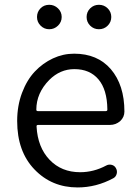

<svg xmlns="http://www.w3.org/2000/svg" viewBox="-20 -781 589 813"><path d="M308.6 12.7Q199.2 12.7 126 -63.5Q52.7 -139.6 52.7 -268.6Q52.7 -333 73.2 -387.7Q93.8 -442.4 127.4 -478Q161.1 -513.7 204.1 -533.7Q247.1 -553.7 293.9 -553.7Q392.6 -553.7 449.2 -488.3Q506.8 -420.9 506.8 -308.6Q506.8 -285.2 489.3 -268.6Q470.7 -252 445.3 -252H141.6Q133.8 -252 134.8 -245.1Q139.6 -157.2 189.9 -104.5Q240.2 -51.8 319.3 -51.8Q377 -51.8 429.7 -80.1Q440.4 -85.9 452.6 -83Q464.8 -80.1 470.7 -69.3Q477.5 -57.6 474.1 -44.9Q470.7 -32.2 460 -26.4Q387.7 12.7 308.6 12.7ZM133.8 -316.4Q133.8 -310.5 140.6 -310.5H427.7Q435.5 -310.5 434.6 -318.4Q433.6 -401.4 397 -444.8Q360.4 -488.3 294.9 -488.3Q234.4 -488.3 188.5 -442.4Q133.8 -386.7 133.8 -316.4ZM188.5 -657.2Q167 -657.2 151.9 -672.4Q136.7 -687.5 136.7 -709Q136.7 -730.5 151.4 -745.6Q166 -760.7 188.5 -760.7Q210 -760.7 225.6 -745.6Q241.2 -730.5 241.2 -709Q241.2 -687.5 225.6 -672.4Q210 -657.2 188.5 -657.2ZM346.7 -709Q346.7 -730.5 361.8 -745.6Q377 -760.7 398.9 -760.7Q420.9 -760.7 436 -745.6Q451.2 -730.5 451.2 -709Q451.2 -687.5 436 -672.4Q420.9 -657.2 398.9 -657.2Q377 -657.2 361.8 -672.4Q346.7 -687.5 346.7 -709Z"/></svg>

Font: Gen Jyuu Gothic Normal
Style: Regular
Weight: 300
Designer: [Source Han Sans]
Ryoko NISHIZUKA  (kana & ideographs); Paul D. Hunt (Latin, Greek & Cyrillic); Wenlong ZHANG  (bopomofo
Version: Version 1.002.20150607